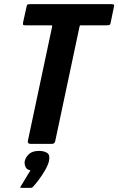

<svg xmlns="http://www.w3.org/2000/svg" viewBox="-20 -693 570 925"><path d="M125 0Q120 0 116.5 -3.5Q113 -7 114 -13L231 -564Q232 -569 231 -570Q230 -571 225 -571H104Q93 -571 91.5 -573.5Q90 -576 91 -584L108 -661Q109 -668 112 -670.5Q115 -673 125 -673H516Q526 -673 528.5 -670.5Q531 -668 529 -661L513 -583Q512 -576 508.5 -573.5Q505 -571 493 -571H372Q366 -571 365 -570Q364 -569 363 -564L246 -13Q243 0 231 0ZM216 83Q211 103 197.5 126.5Q184 150 168 171.5Q152 193 140 206Q135 212 128 212Q117 212 106 212Q95 212 84 212Q77 212 77.5 209.5Q78 207 84 198Q92 186 105 163.5Q118 141 127 128Q109 125 103 111Q97 97 99 84Q104 63 120.5 48.5Q137 34 168 34Q192 34 207 43.5Q222 53 216 83Z"/></svg>

Font: Glory
Style: Bold Italic
Weight: 700
Italic angle: -12°
Version: Version 1.011